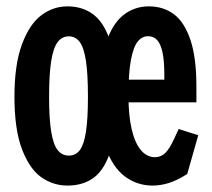

<svg xmlns="http://www.w3.org/2000/svg" viewBox="-20 -566 660 598"><path d="M25 -264.6Q25 -365.3 48.5 -428.2Q72 -491.2 109 -518.7Q146.1 -546.2 189.9 -546.2Q238.7 -546.2 272.8 -519.3Q306.8 -492.5 325.5 -430.1Q344.2 -367.7 344.2 -264.6Q344.2 -160.7 325.5 -99.7Q306.8 -38.8 273.2 -13.4Q239.5 12 189.9 12Q145.7 12 108.6 -14Q71.6 -40.1 48.3 -101.8Q25 -163.4 25 -264.6ZM253.9 -265Q253.9 -336.1 247.6 -377Q241.3 -417.9 228.3 -435.3Q215.2 -452.8 194.5 -452.8Q173.3 -452.8 159.8 -435.3Q146.3 -417.8 139.6 -376.7Q132.9 -335.5 132.9 -265Q132.9 -195.3 139.6 -155.2Q146.3 -115.1 159.8 -98.2Q173.3 -81.4 194.5 -81.4Q215.7 -81.4 228.5 -98.2Q241.3 -115 247.6 -154.9Q253.9 -194.8 253.9 -265ZM285.7 -268.3 297.8 -330.6Q297.8 -402.8 317.2 -451.2Q336.7 -499.8 369.5 -523Q402.4 -546.2 443.5 -546.2Q488.7 -546.2 521.5 -521.8Q554.3 -497.4 573 -442.1Q591.7 -386.8 591.7 -297.4V-247.2H346.5V-317.8H506.2L491.8 -300.1V-332.8Q491.8 -375.9 486.3 -402.2Q480.8 -428.6 469.7 -440.9Q458.7 -453.2 441.4 -453.2Q422.4 -453.2 409 -436.7Q395.6 -420.2 387.8 -379.5Q380.1 -338.8 380.1 -268.3Q380.1 -207.8 389.9 -164.6Q399.8 -121.4 418.4 -98.9Q437.1 -76.4 463.1 -76.4Q481.2 -76.4 494.7 -89.4Q508.2 -102.3 523.2 -135.5L536.5 -164.2L597.5 -144.8L563.1 -24Q531.8 -4.1 505.7 4Q479.6 12 455.4 12Q406.7 12 368.5 -16.8Q330.3 -45.6 308 -108.2Q285.7 -170.9 285.7 -268.3Z"/></svg>

Font: Monaspace Xenon Var ExtraLight
Style: Regular
Weight: 200
Designer: Riley Cran and the Lettermatic Team
Version: Version 1.200 (Monaspace Xenon Var)